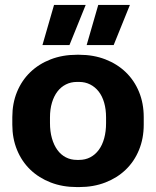

<svg xmlns="http://www.w3.org/2000/svg" viewBox="-20 -755 639 786"><path d="M294.4 10.8H304.4Q362.8 10.8 411.3 -8Q459.8 -26.8 494.8 -60.5Q529.8 -94.2 549.1 -141.3Q568.4 -188.4 568.4 -244.6V-275.4Q568.4 -332 549.1 -378.9Q529.8 -425.8 494.8 -459.5Q459.8 -493.2 411.3 -512Q362.8 -530.8 304.4 -530.8H294.4Q236 -530.8 187.5 -512Q139 -493.2 104 -459.5Q69 -425.8 49.7 -378.9Q30.4 -332 30.4 -275.4V-244.6Q30.4 -188.4 49.7 -141.3Q69 -94.2 104 -60.5Q139 -26.8 187.5 -8Q236 10.8 294.4 10.8ZM294.8 -100.4Q269.8 -100.4 249.4 -111Q229 -121.6 214.7 -141.4Q200.4 -161.2 192.5 -189.1Q184.6 -217 184.6 -251.2V-274.2Q184.6 -307.6 192.7 -334.6Q200.8 -361.6 215.1 -380.3Q229.4 -399 249.8 -409.3Q270.2 -419.6 294.8 -419.6H304Q328.6 -419.6 349 -409.3Q369.4 -399 384 -380.3Q398.6 -361.6 406.4 -334.6Q414.2 -307.6 414.2 -274.2V-251.2Q414.2 -217 406.6 -189.1Q399 -161.2 384.4 -141.4Q369.8 -121.6 349.4 -111Q329 -100.4 304 -100.4ZM153.8 -570.6H264.4L330.8 -734.8H201.2ZM334.8 -570.6H445.4L511.8 -734.8H382.2Z"/></svg>

Font: Fixel Variable
Style: Regular
Weight: 100
Width: 3
Designer: AlfaBravo + MacPaw
Foundry: Kyrylo Tkachov, Marchela Mozhyna, Serhii Makarenko, Maria Weinstein, Zakhar Kryvoshyya
Version: Version 1.211